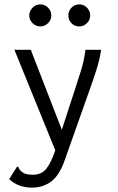

<svg xmlns="http://www.w3.org/2000/svg" viewBox="-20 -685 540 879"><path d="M127 174Q63 174 22 135L53 86L59 77L65 81Q67 89 72 94.5Q77 100 91 109Q109 115 131 115Q170 115 192 87.5Q214 60 233 3L46 -457H121L263 -91L323 -275Q338 -321 352 -366Q366 -411 371 -457H443Q436 -411 421 -364Q406 -317 389 -270L275 52Q251 119 213.5 146.5Q176 174 127 174ZM165 -564Q144 -564 129 -579Q114 -594 114 -614Q114 -634 129 -649.5Q144 -665 165 -665Q185 -665 200 -650Q215 -635 215 -614Q215 -594 200 -579Q185 -564 165 -564ZM343 -564Q322 -564 307.5 -578.5Q293 -593 293 -614Q293 -635 307.5 -650Q322 -665 343 -665Q363 -665 378 -650Q393 -635 393 -614Q393 -594 378 -579Q363 -564 343 -564Z"/></svg>

Font: Inconsolata Nerd Font Mono
Style: Regular
Weight: 400
Monospace: yes
Designer: Raph Levien, Cyreal, Brenton Simpson
Foundry: Raph Levien, Cyreal, Google
Version: Version 3.000; ttfautohint (v1.8.3);Nerd Fonts 3.0.2